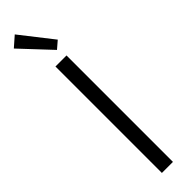

<svg xmlns="http://www.w3.org/2000/svg" viewBox="-322 -907 884 884"><g transform="rotate(-45 120.0 -465.0)"><path d="M84 0V-693H156V0ZM143 -742 7 -887 56 -930 179 -773Z"/></g></svg>

Font: Ubuntu Sans Condensed
Style: Regular
Weight: 400
Width: 3
Designer: Dalton Maag Ltd
Foundry: Dalton Maag Ltd
Version: Version 1.006; ttfautohint (v1.8.4.7-5d5b)